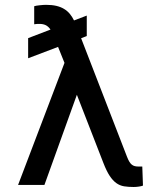

<svg xmlns="http://www.w3.org/2000/svg" viewBox="-20 -757 671 786"><path d="M335.2 -609.4 312.1 -600.5 500 -115.1Q504.6 -103.3 509.2 -95.5Q513.8 -87.7 519.2 -83.3Q524.5 -78.8 531.1 -77.1Q537.6 -75.3 545.5 -75.3H562.5L565.3 2.8Q560 5 549.4 6.7Q538.7 8.5 527 8.5Q505.3 8.5 487.9 5.7Q470.5 2.8 456.1 -7.5Q441.8 -17.8 429 -37.1Q416.2 -56.5 403.4 -89.5L294.7 -369L161.9 0H54L244 -499.6L217.7 -565L95.2 -518.5V-600.9L186.8 -636Q177.6 -649.1 166.9 -654.1Q156.2 -659.1 142.8 -659.1Q138.1 -659.1 131 -658.9Q123.9 -658.7 120 -657.7V-731.5Q123.2 -732.6 129.1 -733.7Q134.9 -734.7 141.9 -735.4Q148.8 -736.2 155.9 -736.7Q163 -737.2 168.3 -737.2Q192.5 -737.2 210.6 -733Q228.7 -728.7 242.2 -720.5Q255.7 -712.4 265.6 -700.5Q275.6 -688.6 283 -673.3L335.2 -693.2Z"/></svg>

Font: Interop
Style: Regular
Weight: 400
Designer: Rasmus Andersson, Google, Jang Haemin
Foundry: jhaemin
Version: Version 1.008